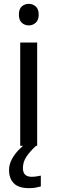

<svg xmlns="http://www.w3.org/2000/svg" viewBox="-20 -757 298 997"><path d="M130 -737Q150 -737 165.5 -723.5Q181 -710 181 -681Q181 -653 165.5 -639Q150 -625 130 -625Q108 -625 93 -639Q78 -653 78 -681Q78 -710 93 -723.5Q108 -737 130 -737ZM173 -536V0H85V-536ZM99 116Q99 161 144 161Q161 161 172.5 158.5Q184 156 192 155V211Q178 215 164 217.5Q150 220 130 220Q77 220 52 195Q27 170 27 126Q27 97 41.5 70Q56 43 77.5 21Q99 -1 119 -15L167 0Q133 32 116 58.5Q99 85 99 116Z"/></svg>

Font: Noto Sans Buhid
Style: Regular
Weight: 400
Designer: Monotype Design Team
Foundry: Monotype Imaging Inc.
Version: Version 2.001